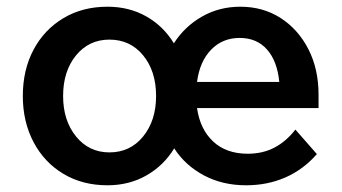

<svg xmlns="http://www.w3.org/2000/svg" viewBox="-20 -536 1018 572"><path d="M48 -250Q48 -328 80 -388Q112 -448 169 -482Q226 -516 300 -516Q365 -516 416 -487Q467 -458 498 -407Q530 -457 581.5 -486.5Q633 -516 696 -516Q764 -516 816.5 -482Q869 -448 899 -389Q929 -330 929 -254V-214H567Q576 -151 615 -114.5Q654 -78 718 -78Q763 -78 798 -96.5Q833 -115 860 -150L924 -77Q884 -31 830.5 -7.5Q777 16 713 16Q643 16 587.5 -13.5Q532 -43 499 -94Q468 -43 416.5 -13.5Q365 16 300 16Q226 16 169 -18Q112 -52 80 -112.5Q48 -173 48 -250ZM694 -423Q643 -423 609 -388Q575 -353 567 -292H812Q806 -354 775.5 -388.5Q745 -423 694 -423ZM168 -250Q168 -177 206.5 -129.5Q245 -82 306 -82Q368 -82 406.5 -129.5Q445 -177 445 -250Q445 -324 406.5 -371Q368 -418 306 -418Q245 -418 206.5 -371Q168 -324 168 -250Z"/></svg>

Font: Wix Madefor Text SemiBold
Style: Regular
Weight: 600
Designer: Dalton Maag Ltd
Foundry: Dalton Maag Ltd
Version: Version 3.100